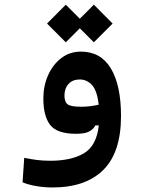

<svg xmlns="http://www.w3.org/2000/svg" viewBox="-20 -578 626 835"><path d="M208 237.3Q173.3 237.3 138.4 231.4Q103.5 225.6 78.1 214.8L85.4 108.4Q114.3 114.3 140.4 117.7Q166.5 121.1 199.2 121.1Q290 121.1 345 88.6Q399.9 56.2 409.7 -32.7H395Q385.7 -15.1 366.7 -5.6Q347.7 3.9 311 3.9Q228 3.9 198.2 -34.7Q168.5 -73.2 168.5 -149.9Q168.5 -204.1 189 -250.5Q209.5 -296.9 246.3 -325.2Q283.2 -353.5 332 -353.5Q418.5 -353.5 462.4 -280Q506.3 -206.5 506.3 -73.7Q506.3 84.5 429.4 160.9Q352.5 237.3 208 237.3ZM409.2 -122.6Q402.3 -184.6 379.9 -208.5Q357.4 -232.4 327.1 -232.4Q295.9 -232.4 278.1 -212.9Q260.3 -193.4 260.3 -162.1Q260.3 -135.3 273.9 -124.5Q287.6 -113.8 332.5 -113.8Q353.5 -113.8 371.3 -116Q389.2 -118.2 409.2 -122.6ZM388.2 -394 327.1 -455.1 266.1 -394 184.6 -475.6 266.1 -557.6 327.1 -496.6 388.2 -557.6 469.7 -475.6Z"/></svg>

Font: Cascadia Mono PL SemiBold
Style: Regular
Weight: 600
Monospace: yes
Designer: Aaron Bell
Foundry: Saja Typeworks
Version: Version 2404.023; ttfautohint (v1.8.4)